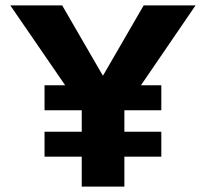

<svg xmlns="http://www.w3.org/2000/svg" viewBox="-20 -687 750 707"><path d="M281 0V-110H144V-202H281V-281H144V-373H220L18 -667H209L359 -408L509 -667H700L499 -373H574V-281H438V-202H574V-110H438V0Z"/></svg>

Font: Maven Pro ExtraBold
Style: Regular
Weight: 800
Designer: Joe Prince
Foundry: Joe Prince
Version: Version 2.100